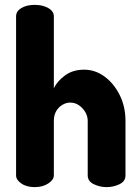

<svg xmlns="http://www.w3.org/2000/svg" viewBox="-20 -768 575 788"><path d="M123 0Q89 0 67.5 -15Q46 -30 46 -48V-701Q46 -722 67.5 -735Q89 -748 123 -748Q155 -748 178 -735Q201 -722 201 -701V-406Q215 -435 247 -458.5Q279 -482 325 -482Q371 -482 409.5 -453.5Q448 -425 471.5 -377.5Q495 -330 495 -272V-48Q495 -24 470.5 -12Q446 0 417 0Q390 0 365 -12Q340 -24 340 -48V-272Q340 -291 330 -308Q320 -325 304 -336Q288 -347 268 -347Q252 -347 236.5 -338Q221 -329 211 -312.5Q201 -296 201 -272V-48Q201 -30 178 -15Q155 0 123 0Z"/></svg>

Font: Dosis ExtraLight ExtraBold
Style: Regular
Weight: 800
Version: Version 3.001; ttfautohint (v1.8.2)